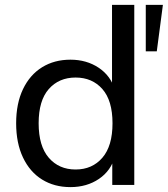

<svg xmlns="http://www.w3.org/2000/svg" viewBox="-20 -756 686 785"><path d="M268 9Q202 9 152 -22Q102 -53 74 -112Q46 -171 46 -252Q46 -333 74 -391.5Q102 -450 152 -481Q202 -512 268 -512Q334 -512 383.5 -479Q433 -446 450 -388H438V-736H529V0H439V-117H450Q434 -58 384.5 -24.5Q335 9 268 9ZM289 -63Q357 -63 398.5 -111Q440 -159 440 -252Q440 -345 398.5 -392Q357 -439 289 -439Q221 -439 179.5 -392Q138 -345 138 -252Q138 -159 179.5 -111Q221 -63 289 -63ZM576 -546V-736H646L621 -546Z"/></svg>

Font: Mulish Medium
Style: Regular
Weight: 500
Designer: Vernon Adams
Foundry: Vernon Adams
Version: Version 3.603; ttfautohint (v1.8.3)